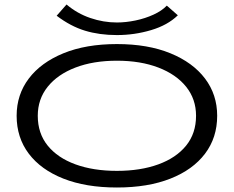

<svg xmlns="http://www.w3.org/2000/svg" viewBox="-20 -823 1040 854"><path d="M500 11Q362 11 262 -28.5Q162 -68 108 -139.5Q54 -211 54 -308Q54 -402 108 -473.5Q162 -545 262 -586Q362 -627 500 -627Q638 -627 738 -586Q838 -545 892 -473.5Q946 -402 946 -308Q946 -211 892 -139.5Q838 -68 738 -28.5Q638 11 500 11ZM500 -63Q605 -63 684.5 -92Q764 -121 808 -175.5Q852 -230 852 -308Q852 -382 808 -437Q764 -492 684.5 -522.5Q605 -553 500 -553Q395 -553 315.5 -522.5Q236 -492 192 -437Q148 -382 148 -308Q148 -230 192 -175.5Q236 -121 315.5 -92Q395 -63 500 -63ZM722 -798 771 -755Q726 -711 652 -689Q578 -667 500 -667Q422 -667 358 -686.5Q294 -706 232 -753L276 -803Q323 -763 381.5 -743Q440 -723 500 -723Q540 -723 583 -732Q626 -741 663 -758Q700 -775 722 -798Z"/></svg>

Font: Inconsolata UltraExpanded
Style: Regular
Weight: 400
Width: 9
Monospace: yes
Designer: Raph Levien, Cyreal, Brenton Simpson
Foundry: Raph Levien, Cyreal, Google
Version: Version 3.000; ttfautohint (v1.8.2.53-6de2)